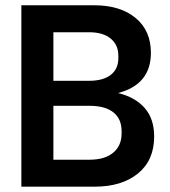

<svg xmlns="http://www.w3.org/2000/svg" viewBox="-20 -700 638 720"><path d="M60.1 0V-680.2H334Q430.7 -680.2 488.3 -632.8Q545.9 -585.4 545.9 -502Q545.9 -383.3 422.9 -351.1Q487.3 -335.4 522.7 -294.9Q558.1 -254.4 558.1 -188Q558.1 -99.1 497.6 -49.6Q437 0 335 0ZM180.2 -101.1H315.9Q373 -101.1 404.5 -127.4Q436 -153.8 436 -199.2V-208Q436 -254.4 405 -278.8Q374 -303.2 315.9 -303.2H180.2ZM180.2 -397H314Q366.7 -397 395.3 -419.2Q423.8 -441.4 423.8 -481.9V-491.2Q423.8 -531.7 395 -555.4Q366.2 -579.1 314 -579.1H180.2Z"/></svg>

Font: TASA Orbiter Deck SemiBold
Style: Regular
Weight: 600
Designer: Weizhong Zhang
Version: Version 1.000;Glyphs 3.1.2 (3151)